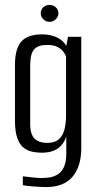

<svg xmlns="http://www.w3.org/2000/svg" viewBox="-20 -645 397 782"><path d="M167 117Q156 117 141 116Q126 115 111.5 114Q97 113 86.5 111.5Q76 110 73 109V73Q85 74 107.5 77Q130 80 148 80Q162 80 179 78Q196 76 212.5 67Q229 58 239.5 37Q250 16 250 -21V-89Q244 -70 231.5 -55Q219 -40 199 -31.5Q179 -23 150 -23Q131 -23 111.5 -27Q92 -31 76 -43.5Q60 -56 50.5 -82.5Q41 -109 41 -154V-381Q41 -447 67 -476Q93 -505 151 -505Q177 -505 198.5 -498Q220 -491 235 -477Q250 -463 258 -442H247L257 -495H311V-42Q311 -3 301.5 26.5Q292 56 274 76.5Q256 97 229 107Q202 117 167 117ZM172 -63Q205 -63 221.5 -79.5Q238 -96 243.5 -121.5Q249 -147 249 -173V-415Q246 -424 237.5 -435Q229 -446 213.5 -454Q198 -462 172 -462Q135 -462 119 -444Q103 -426 103 -378V-139Q103 -113 110 -97Q117 -81 128.5 -74Q140 -67 152 -65Q164 -63 172 -63ZM182 -556Q167 -556 156.5 -566.5Q146 -577 146 -591Q146 -606 156.5 -615.5Q167 -625 182 -625Q196 -625 207 -615.5Q218 -606 218 -591Q218 -577 207 -566.5Q196 -556 182 -556Z"/></svg>

Font: Alumni Sans
Style: Regular
Weight: 400
Designer: Robert E. Leuschke
Foundry: Robert E. Leuschke
Version: Version 1.018